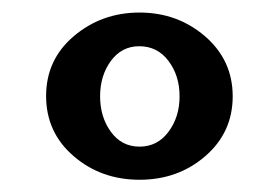

<svg xmlns="http://www.w3.org/2000/svg" viewBox="-20 -800 445 309"><path d="M204.1 -725.6Q175.8 -725.6 158.4 -701.9Q141.1 -678.2 141.1 -645Q141.1 -611.8 158.4 -587.9Q175.8 -564 204.6 -564Q233.4 -564 251.2 -587.9Q269 -611.8 269 -645Q269 -678.2 251.2 -701.9Q233.4 -725.6 204.1 -725.6ZM98.4 -548.8Q54.2 -586.9 54.2 -645.5Q54.2 -704.1 98.9 -741.9Q143.6 -779.8 204.6 -779.8Q265.6 -779.8 310.1 -741.5Q354.5 -703.1 354.5 -645Q354.5 -586.9 310.5 -548.8Q266.6 -510.7 204.6 -510.7Q142.6 -510.7 98.4 -548.8Z"/></svg>

Font: Coda
Style: Regular
Weight: 400
Designer: vernon adams
Foundry: vernon adams
Version: Version 2.000; ttfautohint (v0.8) -r 50 -G 200 -x